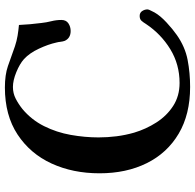

<svg xmlns="http://www.w3.org/2000/svg" viewBox="-26 -750 778 765"><g transform="rotate(-90 362.5 -367.0)"><path d="M708 -168Q708 -163 703 -154Q698 -145 696 -140Q683 -117 656 -92Q629 -67 606 -51Q559 -18 507 -8Q455 2 399 2Q290 2 213 -43.5Q136 -89 95.5 -170.5Q55 -252 55 -359Q55 -465 94 -550Q133 -635 209.5 -685.5Q286 -736 397 -736Q447 -736 482 -724Q517 -712 561 -696Q582 -689 603 -685.5Q624 -682 646 -680Q647 -658 649 -635.5Q651 -613 654 -590Q656 -571 661 -551Q666 -531 666 -511Q666 -492 652.5 -483Q639 -474 622 -474Q594 -474 583 -497Q580 -505 579 -514.5Q578 -524 576 -531Q569 -563 551.5 -600.5Q534 -638 510 -660Q491 -677 458 -690.5Q425 -704 399 -704Q374 -704 352.5 -693Q331 -682 311 -666Q268 -630 243 -580Q218 -530 208 -473.5Q198 -417 198 -363Q198 -327 202.5 -291.5Q207 -256 217 -221Q231 -174 257.5 -132.5Q284 -91 323.5 -65.5Q363 -40 415 -40Q489 -40 549.5 -77Q610 -114 650 -174Q656 -184 662.5 -191.5Q669 -199 682 -199Q695 -199 701.5 -189Q708 -179 708 -168Z"/></g></svg>

Font: Kaisei Opti
Style: Bold
Weight: 700
Designer: Font-Kai, 金井和夫
Foundry: KAZUO KANAI
Version: Version 5.003